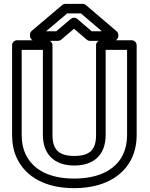

<svg xmlns="http://www.w3.org/2000/svg" viewBox="-20 -946 781 1001"><path d="M367.2 -15C232.7 -15 149.9 -64.1 112.6 -143.6C99.8 -171.1 93 -203.6 93 -242V-686H203.6V-242C203.6 -141.9 263.4 -83 367.2 -83C471.9 -83 530.8 -141.5 530.8 -242V-686H642.5V-242C642.5 -88.5 528 -15 367.2 -15ZM367.2 -133C286.1 -133 253.6 -166.6 253.6 -242V-711C253.6 -721.7 243.7 -736 228.6 -736H68C57.3 -736 43 -726.1 43 -711V-242C43 -197.7 50.9 -157.6 67.4 -122.4C114.8 -21 220.7 35 367.2 35C412.5 35 454.9 29.4 494.1 18C609.4 -15.5 692.5 -102.9 692.5 -242V-711C692.5 -721.7 682.6 -736 667.5 -736H505.8C495.1 -736 480.8 -726.1 480.8 -711V-242C480.8 -165.9 449.2 -133 367.2 -133ZM511 -783H457.9L382.4 -847.9C373 -856.1 358.7 -855.5 349.9 -848.1L273.3 -783H220.3L330.2 -876H402ZM596.8 -764C596.8 -770.9 593.6 -778.3 588 -783L427.4 -920C423.2 -923.7 417.1 -926 411.2 -926H321C315.5 -926 309.4 -923.9 304.8 -920.1L145.3 -785.1C140.1 -780.6 136.5 -773.4 136.5 -766V-758C136.5 -747.3 146.4 -733 161.5 -733H282.5C288.1 -733 294.2 -735.1 298.7 -738.9L366 -796.1L432.3 -739.1C436.6 -735.4 442.6 -733 448.6 -733H571.8C582.5 -733 596.8 -742.9 596.8 -758Z"/></svg>

Font: Asimov
Style: WidOu
Weight: 500
Designer: Google
Version: Version 2.000980; 2014